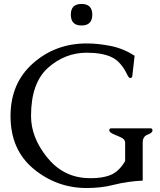

<svg xmlns="http://www.w3.org/2000/svg" viewBox="-20 -923 803 961"><path d="M441.9 -849.6Q441.9 -795.4 388.2 -795.4Q334.5 -795.4 334.5 -849.6Q334.5 -903.3 388.2 -903.3Q441.9 -903.3 441.9 -849.6ZM414.1 18.1Q264.2 18.1 148.4 -77.6Q32.7 -173.3 32.7 -342.3Q32.7 -506.8 145.3 -606.2Q257.8 -705.6 414.1 -705.6Q470.2 -705.6 533.4 -693.1Q596.7 -680.7 653.8 -644L642.1 -541.5Q640.1 -532.7 632.3 -532.7H630.9Q625 -533.2 618.2 -546.4Q586.4 -614.3 539.3 -636.7Q492.2 -659.2 414.1 -659.2Q305.2 -659.2 220.2 -583.5Q135.3 -507.8 135.3 -342.3Q135.3 -235.8 214.6 -136.7Q293.9 -37.6 414.1 -31.7Q425.8 -31.2 436.5 -31.2Q492.2 -31.2 530.3 -45.9Q575.7 -63.5 606.4 -117.2V-209Q605.5 -224.1 590.8 -232.4Q577.6 -239.3 552.2 -249.8Q526.9 -260.3 526.9 -270.5Q526.9 -280.8 537.1 -280.8H732.9Q743.2 -280.8 743.2 -270.5Q743.2 -257.8 718.8 -249Q694.3 -240.2 694.3 -209V-19Q619.1 -15.6 549.3 2Q514.2 11.2 480 14.6Q445.8 18.1 414.1 18.1Z"/></svg>

Font: Caudex
Style: Regular
Weight: 400
Version: Version 1.04